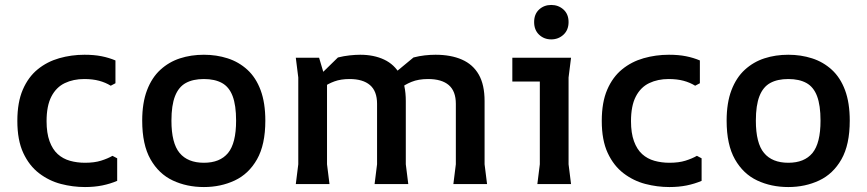

<svg xmlns="http://www.w3.org/2000/svg" viewBox="-20 -743 3501 775"><path d="M323 12Q274 12 226 -0.5Q178 -13 138 -43.5Q98 -74 74 -125.5Q50 -177 50 -255Q50 -330 72 -381Q94 -432 132 -463Q170 -494 219 -508Q268 -522 321 -522Q360 -522 390 -516Q420 -510 446 -499V-407L427 -397Q406 -410 380 -417Q354 -424 320 -424Q276 -424 241.5 -407.5Q207 -391 187.5 -353.5Q168 -316 168 -254Q168 -206 180 -173Q192 -140 213 -121Q234 -102 262.5 -94Q291 -86 323 -86Q361 -86 388 -94.5Q415 -103 434 -114L453 -104V-13Q425 -1 393 5.5Q361 12 323 12Z M803 12Q734 12 677.5 -14.5Q621 -41 587.5 -100Q554 -159 554 -256Q554 -328 573.5 -379Q593 -430 627.5 -461.5Q662 -493 706.5 -507.5Q751 -522 803 -522Q854 -522 899 -507.5Q944 -493 978.5 -461.5Q1013 -430 1032 -379Q1051 -328 1051 -256Q1051 -159 1017.5 -100Q984 -41 927.5 -14.5Q871 12 803 12ZM803 -86Q868 -86 900.5 -125.5Q933 -165 933 -256Q933 -318 919 -355Q905 -392 876 -408Q847 -424 803 -424Q759 -424 730 -408Q701 -392 686.5 -355Q672 -318 672 -256Q672 -165 705 -125.5Q738 -86 803 -86Z M1810 0 1820 -80V-324Q1820 -375 1791.5 -399.5Q1763 -424 1708 -424Q1669 -424 1641 -412.5Q1613 -401 1595.5 -386Q1578 -371 1568 -358V-444L1649 -511Q1672 -517 1694.5 -519.5Q1717 -522 1738 -522Q1800 -522 1844.5 -502.5Q1889 -483 1912.5 -442Q1936 -401 1936 -335V-80L1946 0ZM1174 0 1184 -80V-430L1174 -510H1268L1300 -402V-80L1310 0ZM1492 0 1502 -80V-324Q1502 -375 1473.5 -399.5Q1445 -424 1391 -424Q1356 -424 1330 -414.5Q1304 -405 1286 -391.5Q1268 -378 1256 -366V-425L1344 -511Q1368 -517 1391.5 -519.5Q1415 -522 1434 -522Q1489 -522 1530.5 -502.5Q1572 -483 1595 -442Q1618 -401 1618 -335V-80L1628 0Z M2205 -584Q2176 -584 2156 -603Q2136 -622 2136 -654Q2136 -686 2156 -704.5Q2176 -723 2205 -723Q2234 -723 2254.5 -704.5Q2275 -686 2275 -654Q2275 -622 2254.5 -603Q2234 -584 2205 -584ZM2149 0 2159 -80V-414H2048V-510H2285L2275 -430V-80L2285 0Z M2682 12Q2633 12 2585 -0.5Q2537 -13 2497 -43.5Q2457 -74 2433 -125.5Q2409 -177 2409 -255Q2409 -330 2431 -381Q2453 -432 2491 -463Q2529 -494 2578 -508Q2627 -522 2680 -522Q2719 -522 2749 -516Q2779 -510 2805 -499V-407L2786 -397Q2765 -410 2739 -417Q2713 -424 2679 -424Q2635 -424 2600.5 -407.5Q2566 -391 2546.5 -353.5Q2527 -316 2527 -254Q2527 -206 2539 -173Q2551 -140 2572 -121Q2593 -102 2621.5 -94Q2650 -86 2682 -86Q2720 -86 2747 -94.5Q2774 -103 2793 -114L2812 -104V-13Q2784 -1 2752 5.5Q2720 12 2682 12Z M3162 12Q3093 12 3036.5 -14.5Q2980 -41 2946.5 -100Q2913 -159 2913 -256Q2913 -328 2932.5 -379Q2952 -430 2986.5 -461.5Q3021 -493 3065.5 -507.5Q3110 -522 3162 -522Q3213 -522 3258 -507.5Q3303 -493 3337.5 -461.5Q3372 -430 3391 -379Q3410 -328 3410 -256Q3410 -159 3376.5 -100Q3343 -41 3286.5 -14.5Q3230 12 3162 12ZM3162 -86Q3227 -86 3259.5 -125.5Q3292 -165 3292 -256Q3292 -318 3278 -355Q3264 -392 3235 -408Q3206 -424 3162 -424Q3118 -424 3089 -408Q3060 -392 3045.5 -355Q3031 -318 3031 -256Q3031 -165 3064 -125.5Q3097 -86 3162 -86Z"/></svg>

Font: AR One Sans SemiBold
Style: Regular
Weight: 600
Designer: Niteesh Yadav
Foundry: Niteesh Yadav
Version: Version 1.001;gftools[0.9.33]